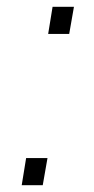

<svg xmlns="http://www.w3.org/2000/svg" viewBox="-20 -546 278 566"><path d="M122 -446 135 -526H198L184 -446ZM44 0 57 -80H120L106 0Z"/></svg>

Font: Archivo SemiCondensed Thin
Style: Italic
Weight: 250
Width: 4
Italic angle: -10°
Designer: Hector Gatti
Foundry: Omnibus-Type
Version: Version 2.001